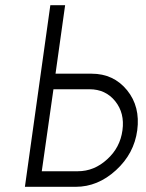

<svg xmlns="http://www.w3.org/2000/svg" viewBox="-20 -720 561 740"><path d="M174 -700 76 0H133H272Q357 0 427 -64Q497 -128 509 -218Q521 -309 470 -372Q418 -436 333 -436H194L231 -700ZM186 -376H325Q387 -376 424 -330Q461 -284 452 -218Q443 -151 393 -106Q343 -60 280 -60H141Z"/></svg>

Font: Unageo
Style: Light-Italic
Weight: 300
Designer: Richard Sepsi
Foundry: Richard Sepsi
Version: Version 2.000